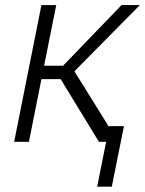

<svg xmlns="http://www.w3.org/2000/svg" viewBox="-20 -548 561 742"><path d="M214.4 -242.2H140.1L91.8 0H34.7L140.1 -528.3H197.3L150.4 -293.9H223.6L449.7 -528.3H520.5L267.6 -272.5L437 0H362.3ZM412.1 173.3H355.5L402.3 -60.5H459Z"/></svg>

Font: Franko
Style: Light Italic
Weight: 300
Designer: Google
Version: Version 1.200310; 2013